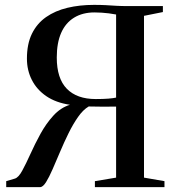

<svg xmlns="http://www.w3.org/2000/svg" viewBox="-20 -768 716 788"><path d="M5.5 0V-24.5L41 -35Q56 -39.5 71.2 -67.5Q86.5 -95.5 104.8 -136Q123 -176.5 146 -218.5Q169 -260.5 198.8 -293.2Q228.5 -326 267 -338Q209.5 -346.5 170.2 -373.2Q131 -400 110.8 -439.8Q90.5 -479.5 90.5 -527.5Q90.5 -587.5 111 -629.5Q131.5 -671.5 169 -697.8Q206.5 -724 256.8 -736Q307 -748 366 -748Q393 -748 414.8 -746.8Q436.5 -745.5 457.8 -744.2Q479 -743 504 -743H648.5V-718.5L571 -703V-39L655 -24.5V0H369.5V-24.5L456.5 -39V-330.5Q428 -330.5 400 -330.2Q372 -330 344 -331Q321 -317.5 300.5 -288.2Q280 -259 261.5 -221.5Q243 -184 226.8 -145.5Q210.5 -107 196 -73.8Q181.5 -40.5 168.8 -20.2Q156 0 144.5 0ZM373 -361.5Q403.5 -361.5 424.8 -363.2Q446 -365 456.5 -367.5V-708.5Q441.5 -711.5 426.8 -713.2Q412 -715 397.5 -716Q383 -717 368 -717Q319 -717 284 -695.5Q249 -674 231 -633Q213 -592 213 -532Q213 -446 254.2 -403.8Q295.5 -361.5 373 -361.5Z"/></svg>

Font: Merriweather 120pt Medium
Style: Regular
Weight: 500
Version: Version 2.100